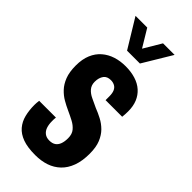

<svg xmlns="http://www.w3.org/2000/svg" viewBox="-235 -773 834 834"><g transform="rotate(45 181.5 -356.0)"><path d="M176 12Q129 12 99 1Q69 -10 51.5 -30.5Q34 -51 27 -79Q20 -107 20 -140Q20 -145 20.5 -152.5Q21 -160 22 -167H125Q124 -160 124 -154.5Q124 -149 124 -143Q124 -124 129 -109Q134 -94 145.5 -85Q157 -76 175 -76Q193 -76 204 -83.5Q215 -91 220.5 -105.5Q226 -120 226 -141Q226 -166 213.5 -181Q201 -196 182 -206Q163 -216 141 -226Q121 -235 101 -246.5Q81 -258 64 -276Q47 -294 36.5 -321Q26 -348 26 -388Q26 -427 38 -455.5Q50 -484 71.5 -502.5Q93 -521 121 -530Q149 -539 182 -539Q215 -539 242.5 -530.5Q270 -522 289 -505Q308 -488 318 -464Q328 -440 328 -408Q328 -400 327.5 -390.5Q327 -381 326 -373H224V-396Q224 -416 218.5 -428Q213 -440 202.5 -445.5Q192 -451 179 -451Q168 -451 159.5 -447.5Q151 -444 145.5 -436.5Q140 -429 137 -419Q134 -409 134 -396Q134 -375 146 -361Q158 -347 177.5 -338Q197 -329 218 -319Q239 -311 261 -299.5Q283 -288 300.5 -270.5Q318 -253 329 -226.5Q340 -200 340 -160Q340 -115 328 -82.5Q316 -50 294 -29Q272 -8 242.5 2Q213 12 176 12ZM57 -724H129L199 -608H157L226 -724H297L217 -591H138Z"/></g></svg>

Font: Archivo ExtraCondensed
Style: Bold
Weight: 700
Width: 2
Designer: Hector Gatti
Foundry: Omnibus-Type
Version: Version 2.001